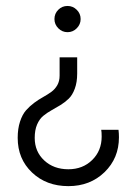

<svg xmlns="http://www.w3.org/2000/svg" viewBox="-20 -425 457 651"><path d="M164.6 -360.4Q164.6 -378.9 177.5 -391.8Q190.4 -404.8 209 -404.8Q227.1 -404.8 240.2 -391.8Q253.4 -378.9 253.4 -360.4Q253.4 -342.3 240.2 -329.1Q227.1 -315.9 209 -315.9Q190.9 -315.9 177.7 -329.1Q164.6 -342.3 164.6 -360.4ZM211.9 206.1Q137.2 206.1 88.6 159.9Q40 113.8 40 42.5Q40 11.2 47.9 -12.7Q55.7 -36.6 68.1 -50.8Q80.6 -64.9 95.7 -76.2Q110.8 -87.4 126.2 -95.9Q141.6 -104.5 154.1 -113.5Q166.5 -122.6 174.3 -136.2Q182.1 -149.9 182.1 -168.5V-230.5H241.7V-175.8Q241.7 -146 233.6 -124.3Q225.6 -102.5 212.9 -90.3Q200.2 -78.1 185.1 -68.8Q169.9 -59.6 154.5 -51Q139.2 -42.5 126.5 -32Q113.8 -21.5 105.7 -2.7Q97.7 16.1 97.7 42.5Q97.7 88.9 129.9 118.9Q162.1 148.9 211.9 148.9Q260.7 148.9 292.7 117.4Q324.7 85.9 324.7 38.1Q324.7 22.9 323.2 15.1H381.8Q383.3 27.3 383.3 40.5Q383.3 111.3 334.5 158.7Q285.6 206.1 211.9 206.1Z"/></svg>

Font: Now
Style: Regular
Weight: 400
Designer: Alfredo Marco Pradil
Foundry: Alfredo Marco Pradil
Version: Version 1.200;hotconv 1.0.109;makeotfexe 2.5.65596